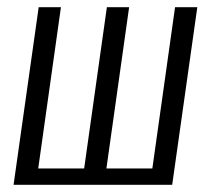

<svg xmlns="http://www.w3.org/2000/svg" viewBox="-20 -515 588 535"><path d="M17.8 0 87.8 -495H149.8L86.5 -45.5H214.5L277.8 -495H339.8L276.5 -45.5H404.5L467.8 -495H529.8L459.8 0Z"/></svg>

Font: Alumni Sans SC Thin
Style: Italic
Weight: 100
Italic angle: -8°
Designer: Robert E. Leuschke
Foundry: Robert E. Leuschke
Version: Version 1.016